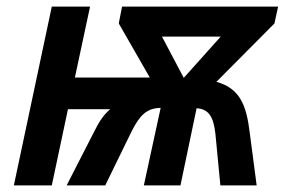

<svg xmlns="http://www.w3.org/2000/svg" viewBox="-20 -562 863 582"><path d="M22 0H137L186 -231H314C295 -215 281 -194 268 -168L182 0H299L380 -166C405 -214 425 -234 467 -235L416 0H527L576 -234C612 -231 627 -210 633 -156L648 0H758L737 -160C727 -242 708 -294 636 -314L812 -491L823 -542H350L340 -491L434 -327H207L253 -542H137ZM537 -326 471 -451H649Z"/></svg>

Font: Noto Sans SemiBold
Style: Italic
Weight: 600
Italic angle: -12°
Designer: Monotype Design Team
Foundry: Monotype Imaging Inc.
Version: Version 2.013